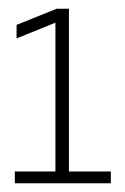

<svg xmlns="http://www.w3.org/2000/svg" viewBox="-20 -791 287 440"><path d="M14 -371V-398H107V-739L18 -703V-734L110 -771H138V-398H234V-371Z"/></svg>

Font: Lil Grotesk Light
Style: Regular
Weight: 300
Designer: Bastien Sozeau
Foundry: NBR — Bastien Sozeau
Version: Version 3.003; ttfautohint (v1.8.4.7-5d5b);gftools[0.9.33]